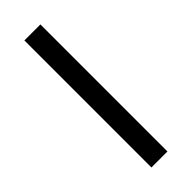

<svg xmlns="http://www.w3.org/2000/svg" viewBox="-239 -738 763 763"><g transform="rotate(-45 142.5 -357.0)"><path d="M97 0V-714H187V0Z"/></g></svg>

Font: Noto IKEA Latin
Style: Regular
Weight: 400
Designer: Monotype Design Team
Foundry: Monotype Imaging Inc.
Version: Version 1.0